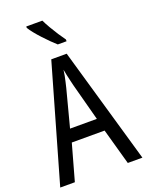

<svg xmlns="http://www.w3.org/2000/svg" viewBox="-172 -1027 850 1111"><g transform="rotate(-20 253.5 -471.5)"><path d="M416 0 354 -222H152L90 0H0L205 -715H300L506 0ZM274 -530Q271 -545 266 -563.5Q261 -582 257.5 -601Q254 -620 251 -634Q249 -617 245.5 -599Q242 -581 238 -564Q234 -547 230 -530L170 -301H335ZM233 -943Q244 -920 260 -892.5Q276 -865 293 -839Q310 -813 324 -794V-783H270Q255 -796 235.5 -815.5Q216 -835 196 -856.5Q176 -878 160 -898Q144 -918 134 -934V-943Z"/></g></svg>

Font: Noto Sans Condensed
Style: Regular
Weight: 400
Width: 3
Version: Version 2.013